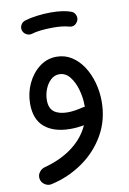

<svg xmlns="http://www.w3.org/2000/svg" viewBox="-94 -629 651 969"><g transform="rotate(-10 231.5 -144.5)"><path d="M77.1 -507.8Q72.8 -522 80.1 -535.6Q87.4 -549.3 102.5 -554.2Q128.9 -562.5 164.8 -567.1Q200.7 -571.8 235.8 -571.8Q303.2 -571.8 343.3 -555.7Q357.9 -547.9 362.3 -531.5Q366.7 -515.1 357.4 -501.5Q341.8 -478 315.4 -485.4Q283.2 -494.6 235.8 -494.6Q202.6 -494.6 172.9 -491.5Q143.1 -488.3 123.5 -481.9Q108.9 -478 95.2 -485.8Q81.5 -493.7 77.1 -507.8ZM225.6 -346.7Q268.6 -346.7 303 -324.7Q337.4 -302.7 361.6 -265.6Q385.7 -228.5 398.7 -181.9Q411.6 -135.3 411.6 -85.9Q411.6 9.3 367.9 85.4Q324.2 161.6 251 212.4Q177.7 263.2 88.9 282.7Q70.8 286.1 54.7 275.1Q38.6 264.2 35.2 246.1Q31.7 227.5 42.7 212.2Q53.7 196.8 71.8 191.9Q156.7 169.4 215.8 124.5Q274.9 79.6 302.2 18.1Q266.1 24.4 233.4 24.4Q148.9 24.4 101.3 -15.1Q53.7 -54.7 53.7 -135.7Q53.7 -189.9 76.2 -238.3Q98.6 -286.6 137.7 -316.7Q176.8 -346.7 225.6 -346.7ZM140.1 -139.2Q140.1 -96.7 164.8 -78.6Q189.5 -60.5 232.9 -60.5Q252.9 -60.5 272.7 -63.7Q292.5 -66.9 311.5 -71.8Q316.9 -73.2 322.8 -72.8Q322.8 -78.1 322.8 -83Q322.8 -120.6 311.5 -160.9Q300.3 -201.2 278.3 -229.2Q256.3 -257.3 223.6 -257.3Q199.2 -257.3 180.2 -239.5Q161.1 -221.7 150.6 -194.3Q140.1 -167 140.1 -139.2Z"/></g></svg>

Font: Mikhak-DS2-FD Medium
Style: Regular
Weight: 500
Designer: Amin Abedi
Version: Version 3.4